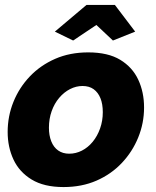

<svg xmlns="http://www.w3.org/2000/svg" viewBox="-20 -747 631 777"><path d="M237 10Q158 10 108 -20.5Q58 -51 34.5 -101.5Q11 -152 11 -213Q11 -277 34.5 -335Q58 -393 101 -438Q144 -483 203.5 -509Q263 -535 337 -535Q417 -535 466.5 -505Q516 -475 539.5 -424.5Q563 -374 563 -312Q563 -249 539.5 -191Q516 -133 473 -87.5Q430 -42 370.5 -16Q311 10 237 10ZM260 -125Q287 -125 311.5 -137.5Q336 -150 355 -173Q374 -196 385 -227Q396 -258 396 -293Q396 -326 386.5 -349.5Q377 -373 359 -386Q341 -399 314 -399Q288 -399 263.5 -386.5Q239 -374 219.5 -351Q200 -328 189 -297Q178 -266 178 -230Q178 -199 187.5 -175Q197 -151 215.5 -138Q234 -125 260 -125ZM202 -619 330 -727H445L527 -619L437 -583L370 -646L276 -583Z"/></svg>

Font: Raleway Thin ExtraBold
Style: Italic
Weight: 800
Italic angle: -12°
Version: Version 4.026